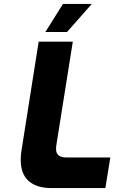

<svg xmlns="http://www.w3.org/2000/svg" viewBox="-20 -953 579 973"><path d="M85 -143Q85 -167 89 -191L176 -742H349L265 -214Q264 -208 264 -198Q264 -155 316 -155H539L514 0H239Q166 0 125.5 -35.5Q85 -71 85 -143ZM299 -933H445L320 -791H210Z"/></svg>

Font: Exo ExtraBold
Style: Italic
Weight: 800
Italic angle: -9°
Designer: Natanael Gama
Foundry: Natanael Gama
Version: Version 1.500; ttfautohint (v1.6)